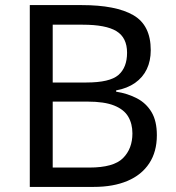

<svg xmlns="http://www.w3.org/2000/svg" viewBox="-20 -734 690 754"><path d="M301 -714Q435 -714 503.5 -674.5Q572 -635 572 -537Q572 -495 556.5 -462.5Q541 -430 510.5 -408.5Q480 -387 436 -379V-374Q481 -367 517.5 -348Q554 -329 575 -294Q596 -259 596 -203Q596 -138 566 -92.5Q536 -47 480.5 -23.5Q425 0 348 0H97V-714ZM319 -410Q411 -410 445 -439.5Q479 -469 479 -527Q479 -586 437.5 -611.5Q396 -637 305 -637H187V-410ZM187 -335V-76H331Q426 -76 463 -113Q500 -150 500 -210Q500 -248 483.5 -276Q467 -304 428.5 -319.5Q390 -335 324 -335Z"/></svg>

Font: Noto Sans Kannada
Style: Regular
Weight: 400
Designer: Jelle Bosma - Monotype Design Team
Foundry: Monotype Imaging Inc.
Version: Version 2.003